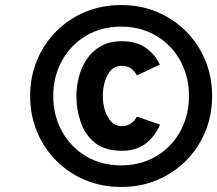

<svg xmlns="http://www.w3.org/2000/svg" viewBox="-20 -732 864 764"><path d="M462 12Q385 12 319.2 -15.5Q253.5 -43 204.2 -92.2Q155 -141.5 127.5 -207.2Q100 -273 100 -350Q100 -427 127.5 -492.8Q155 -558.5 204.2 -607.8Q253.5 -657 319.2 -684.5Q385 -712 462 -712Q539 -712 604.8 -684.5Q670.5 -657 719.8 -607.8Q769 -558.5 796.5 -492.8Q824 -427 824 -350Q824 -273 796.5 -207.2Q769 -141.5 719.8 -92.2Q670.5 -43 604.8 -15.5Q539 12 462 12ZM465 -132Q396.5 -132 357 -164.5Q317.5 -197 300.8 -247Q284 -297 284 -350Q284 -387 293.8 -425.2Q303.5 -463.5 324.8 -495.8Q346 -528 380.5 -548Q415 -568 465 -568Q521.5 -568 559 -542.2Q596.5 -516.5 616 -475L525 -432Q514 -451 500 -460.5Q486 -470 465 -470Q436.5 -470 420 -450.8Q403.5 -431.5 396.2 -403.8Q389 -376 389 -350Q389 -322 397.2 -294.2Q405.5 -266.5 422.2 -248.2Q439 -230 465 -230Q485.5 -230 500.5 -240.5Q515.5 -251 525 -268L617 -236Q594 -185 557 -158.5Q520 -132 465 -132ZM462 -74Q521 -74 570.2 -94.8Q619.5 -115.5 655.8 -153Q692 -190.5 712 -240.8Q732 -291 732 -350Q732 -409 712 -459.2Q692 -509.5 655.8 -547Q619.5 -584.5 570.2 -605.2Q521 -626 462 -626Q383.5 -626 322.5 -589.8Q261.5 -553.5 226.8 -491Q192 -428.5 192 -350Q192 -271.5 226.8 -209Q261.5 -146.5 322.5 -110.2Q383.5 -74 462 -74Z"/></svg>

Font: Overpass Black
Style: Italic
Weight: 900
Italic angle: -10°
Designer: Delve Withrington, Dave Bailey, Thomas Jockin
Foundry: Delve Fonts LLC
Version: Version 4.000